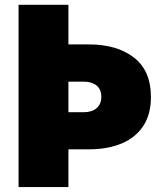

<svg xmlns="http://www.w3.org/2000/svg" viewBox="-20 -756 665 776"><path d="M55 0V-736.5H256.5V-576.5H340Q452.5 -576.5 521.2 -523.5Q590 -470.5 590 -364Q590 -293 558.5 -246Q527 -199 470.8 -175.8Q414.5 -152.5 340 -152.5H256.5V0ZM319 -426H256.5V-302.5H319Q351.5 -302.5 370.5 -319Q389.5 -335.5 389.5 -364.5Q389.5 -395 370 -410.5Q350.5 -426 319 -426Z"/></svg>

Font: Epilogue Black
Style: Regular
Weight: 900
Designer: Tyler Finck
Foundry: Etcetera Type Co
Version: Version 2.111; ttfautohint (v1.8.3)